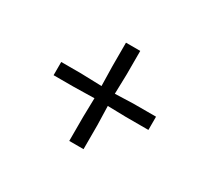

<svg xmlns="http://www.w3.org/2000/svg" viewBox="-101 -703 870 798"><g transform="rotate(30 334.5 -304.0)"><path d="M300 -68.5V-184L302 -274.5L201.5 -272.5H107V-336H201.5L302 -333L300 -426.5V-540H368.5V-426.5L366 -333L453 -336H562V-272.5H453L366 -274.5L368.5 -184V-68.5Z"/></g></svg>

Font: Merriweather 72pt
Style: Regular
Weight: 400
Version: Version 2.100